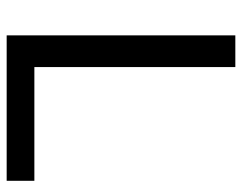

<svg xmlns="http://www.w3.org/2000/svg" viewBox="-95 -631 726 576"><g transform="rotate(90 268.0 -343.0)"><path d="M86.1 0V-686H181.2V-83.1H522.4V0Z"/></g></svg>

Font: Archivo SemiBold
Style: Regular
Weight: 600
Designer: Hector Gatti
Foundry: Omnibus-Type
Version: Version 2.001